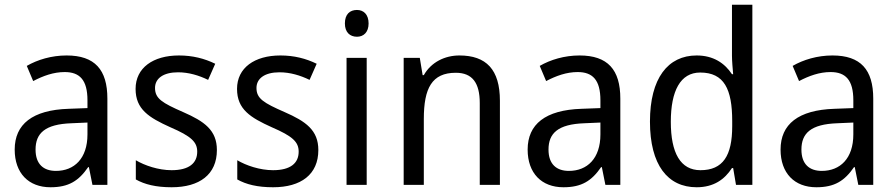

<svg xmlns="http://www.w3.org/2000/svg" viewBox="-20 -780 3779 810"><path d="M261 -546C197 -546 138 -528 93 -502L120 -438C162 -460 206 -476 253 -476C316 -476 349 -443 349 -357V-324L269 -321C117 -316 42 -256 42 -149C42 -49 101 10 193 10C270 10 312 -17 352 -75H355L370 0H433V-364C433 -486 380 -546 261 -546ZM281 -260 349 -263V-213C349 -111 293 -59 216 -59C164 -59 130 -87 130 -149C130 -218 170 -256 281 -260Z M895 -147C895 -231 842 -268 753 -307C664 -346 634 -364 634 -409C634 -449 669 -475 731 -475C776 -475 819 -462 858 -443L888 -511C843 -533 793 -546 735 -546C626 -546 552 -494 552 -405C552 -319 608 -284 699 -243C787 -205 812 -181 812 -140C812 -92 778 -62 704 -62C648 -62 590 -82 553 -104V-23C590 -2 638 10 704 10C822 10 895 -44 895 -147Z M1323 -147C1323 -231 1270 -268 1181 -307C1092 -346 1062 -364 1062 -409C1062 -449 1097 -475 1159 -475C1204 -475 1247 -462 1286 -443L1316 -511C1271 -533 1221 -546 1163 -546C1054 -546 980 -494 980 -405C980 -319 1036 -284 1127 -243C1215 -205 1240 -181 1240 -140C1240 -92 1206 -62 1132 -62C1076 -62 1018 -82 981 -104V-23C1018 -2 1066 10 1132 10C1250 10 1323 -44 1323 -147Z M1486 -738C1456 -738 1435 -720 1435 -681C1435 -644 1456 -625 1486 -625C1514 -625 1535 -644 1535 -681C1535 -719 1514 -738 1486 -738ZM1527 -536H1442V0H1527Z M1918 -546C1857 -546 1799 -518 1768 -463H1763L1751 -536H1683V0H1768V-278C1768 -408 1802 -473 1903 -473C1973 -473 2004 -430 2004 -345V0H2089V-355C2089 -487 2031 -546 1918 -546Z M2425 -546C2361 -546 2302 -528 2257 -502L2284 -438C2326 -460 2370 -476 2417 -476C2480 -476 2513 -443 2513 -357V-324L2433 -321C2281 -316 2206 -256 2206 -149C2206 -49 2265 10 2357 10C2434 10 2476 -17 2516 -75H2519L2534 0H2597V-364C2597 -486 2544 -546 2425 -546ZM2445 -260 2513 -263V-213C2513 -111 2457 -59 2380 -59C2328 -59 2294 -87 2294 -149C2294 -218 2334 -256 2445 -260Z M2919 10C2991 10 3037 -23 3068 -71H3073L3085 0H3154V-760H3068V-545C3068 -524 3071 -489 3073 -467H3068C3037 -514 2989 -546 2919 -546C2798 -546 2722 -450 2722 -267C2722 -84 2797 10 2919 10ZM2935 -62C2851 -62 2810 -134 2810 -266C2810 -396 2850 -474 2934 -474C3035 -474 3069 -404 3069 -269V-248C3069 -123 3030 -62 2935 -62Z M3492 -546C3428 -546 3369 -528 3324 -502L3351 -438C3393 -460 3437 -476 3484 -476C3547 -476 3580 -443 3580 -357V-324L3500 -321C3348 -316 3273 -256 3273 -149C3273 -49 3332 10 3424 10C3501 10 3543 -17 3583 -75H3586L3601 0H3664V-364C3664 -486 3611 -546 3492 -546ZM3512 -260 3580 -263V-213C3580 -111 3524 -59 3447 -59C3395 -59 3361 -87 3361 -149C3361 -218 3401 -256 3512 -260Z"/></svg>

Font: Noto Sans Lao UI SemCond
Style: Regular
Weight: 400
Width: 4
Designer: Monotype Design Team
Foundry: Monotype Imaging Inc.
Version: Version 2.000